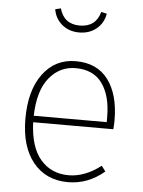

<svg xmlns="http://www.w3.org/2000/svg" viewBox="-54 -803 638 857"><g transform="rotate(5 265.0 -375.0)"><path d="M274 -660Q229 -660 197.5 -686Q166 -712 159 -754L184 -760Q203 -691 274 -691Q346 -691 365 -760L390 -754Q383 -712 351.5 -686Q320 -660 274 -660ZM466 -283Q466 -261 464 -243H105Q109 -132 157 -76.5Q205 -21 283 -21Q355 -21 427 -76L445 -52Q372 10 283 10Q184 10 126.5 -60.5Q69 -131 69 -256Q69 -383 124 -457Q179 -531 271 -531Q367 -531 416.5 -464.5Q466 -398 466 -283ZM432 -272V-295Q432 -390 392.5 -445Q353 -500 273 -500Q202 -500 155 -442.5Q108 -385 105 -272Z"/></g></svg>

Font: Fira Sans UltraLight
Style: Regular
Weight: 200
Designer: Carrois Corporate & Edenspiekermann AG
Foundry: Carrois Corporate GbR & Edenspiekermann AG
Version: Version 4.106;PS 004.106;hotconv 1.0.70;makeotf.lib2.5.58329